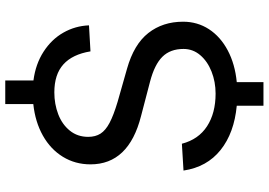

<svg xmlns="http://www.w3.org/2000/svg" viewBox="-163 -727 998 712"><g transform="rotate(-90 336.0 -371.0)"><path d="M393.5 -850.5V-746Q454.5 -738 500.2 -708.5Q546 -679 571 -635Q596 -591 598 -540L501.5 -534.5Q490.5 -601.5 453.2 -635Q416 -668.5 349.5 -668.5Q306 -668.5 268.2 -654Q230.5 -639.5 207.5 -611Q184.5 -582.5 184.5 -543Q184.5 -516 196.5 -497.2Q208.5 -478.5 236.2 -463.8Q264 -449 314 -434L437 -399Q527.5 -373.5 569.5 -320Q611.5 -266.5 611.5 -191Q611.5 -138 583.8 -95.2Q556 -52.5 505.2 -25.5Q454.5 1.5 387.5 8V107H300V8Q199 -1.5 135.8 -52Q72.5 -102.5 59.5 -189.5L159 -195.5Q175 -134 223.8 -102.2Q272.5 -70.5 345 -70.5Q388.5 -70.5 426.5 -85.5Q464.5 -100.5 487.5 -127.5Q510.5 -154.5 510.5 -189.5Q510.5 -238.5 481.5 -267.8Q452.5 -297 389.5 -313.5L261.5 -347Q82.5 -392.5 82.5 -534.5Q82.5 -591 110.5 -636.8Q138.5 -682.5 189.2 -711Q240 -739.5 306 -746.5V-850.5Z"/></g></svg>

Font: 1883 Sans
Style: Regular
Weight: 400
Designer: 1883 Sans project is a fork of Public Sans.
Version: Version 1.009